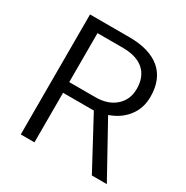

<svg xmlns="http://www.w3.org/2000/svg" viewBox="-160 -839 936 965"><g transform="rotate(30 308.0 -356.0)"><path d="M343.3 -294.9H176.3H168.9V-287.6V-7.3H89.4V-703.6H317.4Q376.5 -703.6 421.4 -690.4Q466.3 -677.2 497.6 -650.9Q559.6 -598.1 559.6 -497.1Q559.6 -464.8 551 -437Q542.5 -409.2 524.9 -385.7Q490.2 -337.9 428.7 -314.5L420.9 -311.5L424.8 -304.2L588.9 -7.3H502L349.6 -291L347.7 -294.9ZM176.3 -356.9H320.3Q393.1 -356.9 436 -395Q480 -433.1 480 -497.1Q480 -531.2 469.5 -558.1Q459 -585 438.2 -603.5Q417.5 -622.1 387.7 -631.3Q357.9 -640.6 319.8 -641.1H176.3H168.9V-633.8V-364.3V-356.9Z"/></g></svg>

Font: Vazir Light FD
Style: Light-FD
Weight: 300
Designer: Saber Rastikerdar
Foundry: Saber Rastikerdar
Version: Version 30.1.0